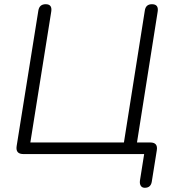

<svg xmlns="http://www.w3.org/2000/svg" viewBox="-20 -731 822 911"><path d="M667 160Q654 160 648 150.5Q642 141 644 126L664 0H91Q53 0 59 -38L162 -681Q167 -711 197 -711Q229 -711 223 -675L124 -55H568L667 -680Q671 -711 701 -711Q734 -711 728 -675L630 -55H693Q730 -55 724 -18L700 132Q695 160 667 160Z"/></svg>

Font: Nunito Light
Style: Italic
Weight: 300
Italic angle: -9°
Designer: Vernon Adams
Foundry: Vernon Adams
Version: Version 3.601; ttfautohint (v1.8.2.53-6de2)